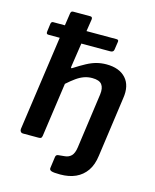

<svg xmlns="http://www.w3.org/2000/svg" viewBox="-132 -831 881 1090"><g transform="rotate(15 308.5 -286.0)"><path d="M328 170Q288 170 275.5 165Q263 160 265 148L274 82Q275 76 277.5 72.5Q280 69 287 67L327 63Q350 61 365 46Q380 31 385 -4L430 -328Q435 -366 420 -386Q405 -406 363 -406Q338 -406 315.5 -398Q293 -390 270.5 -374Q248 -358 221 -334L176 -16Q174 -6 170 -3Q166 0 154 0H65Q55 0 50 -6.5Q45 -13 46 -22L125 -579H60Q51 -579 48.5 -583Q46 -587 47 -595L53 -641Q55 -655 66 -655H135L146 -729Q148 -737 151.5 -739.5Q155 -742 162 -742H261Q275 -742 273 -726L262 -655H439Q452 -655 450 -642L443 -595Q441 -579 422 -579H252L231 -439Q229 -425 238 -431Q277 -456 307 -472Q337 -488 364.5 -495Q392 -502 421 -502Q497 -502 535.5 -459.5Q574 -417 562 -341L513 10Q506 65 481.5 100Q457 135 418.5 152.5Q380 170 328 170Z"/></g></svg>

Font: Libre Franklin SemiBold
Style: Italic
Weight: 600
Italic angle: -8°
Designer: Pablo Impallari, Rodrigo Fuenzalida, Nhung Nguyen
Foundry: Impallari Type
Version: Version 3.000